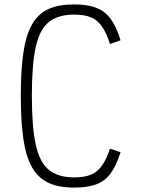

<svg xmlns="http://www.w3.org/2000/svg" viewBox="-20 -834 640 868"><path d="M315 14Q246 14 200 -7Q154 -28 126 -75.5Q98 -123 86 -203Q74 -283 74 -401Q74 -519 86 -598.5Q98 -678 126 -725.5Q154 -773 200 -793.5Q246 -814 315 -814Q375 -814 414.5 -799Q454 -784 480 -749Q506 -714 525 -652L477 -635Q461 -686 440.5 -715Q420 -744 390.5 -756Q361 -768 315 -768Q243 -768 201 -734.5Q159 -701 141.5 -621Q124 -541 124 -401Q124 -261 141.5 -180.5Q159 -100 201 -66Q243 -32 315 -32Q361 -32 390.5 -44Q420 -56 440.5 -84.5Q461 -113 477 -162L525 -146Q506 -85 480 -50Q454 -15 415 -0.5Q376 14 315 14Z"/></svg>

Font: Victor Mono Thin
Style: Regular
Weight: 100
Monospace: yes
Designer: Rune Bjørnerås
Version: Version 1.561;gftools[0.9.30]